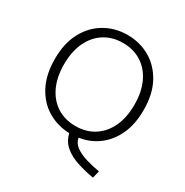

<svg xmlns="http://www.w3.org/2000/svg" viewBox="-197 -867 1166 1208"><g transform="rotate(30 385.5 -262.5)"><path d="M644 181Q581 170 523.5 151.5Q466 133 426.5 99.5Q387 66 375 13Q287 10 216.5 -32.5Q146 -75 104.5 -154.5Q63 -234 63 -347Q63 -462 106.5 -542Q150 -622 223 -664Q296 -706 385 -706Q475 -706 548 -664Q621 -622 664.5 -542Q708 -462 708 -347Q708 -243 673 -168Q638 -93 577.5 -48Q517 -3 440 8Q446 44 477.5 67Q509 90 556.5 104.5Q604 119 657 128ZM385 -45Q462 -45 519.5 -81.5Q577 -118 609 -185.5Q641 -253 641 -347Q641 -440 609 -507.5Q577 -575 519.5 -611.5Q462 -648 385 -648Q309 -648 251.5 -611.5Q194 -575 162 -507.5Q130 -440 130 -347Q130 -253 162 -185.5Q194 -118 251.5 -81.5Q309 -45 385 -45Z"/></g></svg>

Font: Ubuntu Sans Light
Style: Regular
Weight: 300
Designer: Dalton Maag Ltd
Foundry: Dalton Maag Ltd
Version: Version 1.006; ttfautohint (v1.8.4.7-5d5b)